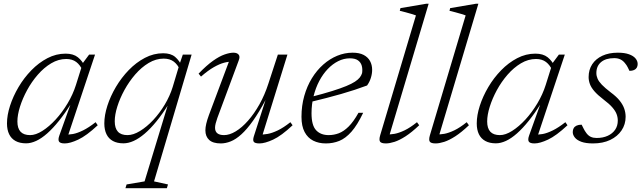

<svg xmlns="http://www.w3.org/2000/svg" viewBox="-20 -740 3362 1004"><path d="M290.5 -32 352 -203.5H355.5Q321 -149 289 -109Q257 -69 227 -42.5Q197 -16 169.2 -3.2Q141.5 9.5 116.5 9.5Q83.5 9.5 61.2 -2.8Q39 -15 27.8 -38.2Q16.5 -61.5 16.5 -94.5Q16.5 -137.5 32.5 -187Q48.5 -236.5 77 -284.8Q105.5 -333 144 -372.5Q182.5 -412 228 -435.8Q273.5 -459.5 323 -459.5Q363.5 -459.5 387.2 -440.5Q411 -421.5 426 -389.5L412 -371Q399.5 -400 378.8 -415.8Q358 -431.5 326.5 -431.5Q285.5 -431.5 247.8 -409Q210 -386.5 177.8 -349.5Q145.5 -312.5 121.8 -268.8Q98 -225 84.5 -182Q71 -139 71 -105Q71 -69 87.5 -51.2Q104 -33.5 137.5 -33.5Q167 -33.5 202 -55.8Q237 -78 271.2 -115.2Q305.5 -152.5 333.5 -199.5Q361.5 -246.5 377 -295.5L413 -410L446 -454.5H477L332 -20L320 -37Q338 -35 361.2 -39.2Q384.5 -43.5 414 -58Q443.5 -72.5 480 -101L491 -85Q432 -30 389.2 -10Q346.5 10 318.5 10Q294.5 10 288.5 0Q282.5 -10 290.5 -32Z M736 208.5 859.5 -197.5H863Q830 -144.5 798.2 -105.5Q766.5 -66.5 736.5 -41Q706.5 -15.5 678.8 -3Q651 9.5 625.5 9.5Q592.5 9.5 570.2 -2.8Q548 -15 536.8 -38.2Q525.5 -61.5 525.5 -94.5Q525.5 -137.5 541.5 -187.2Q557.5 -237 586.2 -285.5Q615 -334 653.5 -373.8Q692 -413.5 737.8 -437.5Q783.5 -461.5 833 -461.5Q873.5 -461.5 896 -442.2Q918.5 -423 933.5 -389.5L922 -373Q909.5 -402 888.8 -417.8Q868 -433.5 836 -433.5Q795.5 -433.5 757.5 -410.8Q719.5 -388 687.2 -350.8Q655 -313.5 631 -269.8Q607 -226 593.5 -183Q580 -140 580 -106Q580 -69.5 596.5 -51.5Q613 -33.5 646.5 -33.5Q677 -33.5 712.2 -55Q747.5 -76.5 781 -112.2Q814.5 -148 841.5 -193Q868.5 -238 883 -285L918.5 -403.5L936 -454.5H982L785.5 208.5L858.5 224.5L852.5 244H636L642 224.5Z M1307.5 -27.5 1370 -221.5H1371Q1335 -153.5 1303 -108.5Q1271 -63.5 1242.2 -37.5Q1213.5 -11.5 1186.8 -0.8Q1160 10 1134.5 10Q1093.5 10 1073.8 -8.2Q1054 -26.5 1054 -58.5Q1054 -73.5 1058.5 -93Q1063 -112.5 1072.5 -138.5L1183 -433.5L1195 -417Q1176.5 -418.5 1152.5 -412.2Q1128.5 -406 1098.5 -389Q1068.5 -372 1031 -339.5L1018.5 -355Q1060 -398 1093.8 -422Q1127.5 -446 1154.5 -455.2Q1181.5 -464.5 1200.5 -464.5Q1219.5 -464.5 1228 -454.2Q1236.5 -444 1228 -423L1116.5 -123Q1111 -107.5 1107.8 -94.8Q1104.5 -82 1104.5 -72Q1104.5 -52.5 1116.5 -43Q1128.5 -33.5 1151.5 -33.5Q1180 -33.5 1212.5 -53Q1245 -72.5 1277 -108.8Q1309 -145 1336.8 -194.5Q1364.5 -244 1383.5 -303L1433 -454.5H1483L1348.5 -21L1339 -37Q1357 -35.5 1380 -39.8Q1403 -44 1432.8 -58.2Q1462.5 -72.5 1498.5 -101L1510 -85Q1451 -29.5 1408 -9.8Q1365 10 1337 10Q1313 10 1307 1.5Q1301 -7 1307.5 -27.5Z M1809.5 -435Q1778 -435 1748.5 -420.2Q1719 -405.5 1693.8 -379Q1668.5 -352.5 1649.5 -316.5Q1630.5 -280.5 1619.8 -237.5Q1609 -194.5 1609 -147.5Q1609 -84.5 1633 -59Q1657 -33.5 1698.5 -33.5Q1726 -33.5 1751.8 -43.2Q1777.5 -53 1803 -78.2Q1828.5 -103.5 1854.5 -150H1879Q1848.5 -86 1817.8 -51.2Q1787 -16.5 1754.2 -3.2Q1721.5 10 1684 10Q1646.5 10 1617.8 -4.5Q1589 -19 1572.8 -49.8Q1556.5 -80.5 1556.5 -129Q1556.5 -187 1571 -238.2Q1585.5 -289.5 1611 -331Q1636.5 -372.5 1670.5 -402.5Q1704.5 -432.5 1743.5 -448.5Q1782.5 -464.5 1823.5 -464.5Q1859 -464.5 1881.5 -452.8Q1904 -441 1915 -420.8Q1926 -400.5 1926 -375Q1926 -354 1919.2 -332.5Q1912.5 -311 1899.5 -293Q1868.5 -281.5 1834.5 -270.2Q1800.5 -259 1763.8 -248.5Q1727 -238 1687.8 -227.8Q1648.5 -217.5 1606.5 -207.5L1608 -233.5Q1672 -250 1716.8 -264Q1761.5 -278 1790.5 -290Q1819.5 -302 1836.2 -313Q1853 -324 1861.5 -335Q1870 -346 1873.5 -358Q1876.5 -379.5 1871.5 -396.8Q1866.5 -414 1851.8 -424.5Q1837 -435 1809.5 -435Z M2155 -659.5Q2146 -663 2131.5 -667.2Q2117 -671.5 2101 -675.8Q2085 -680 2070.5 -683.5L2074 -697.5L2209 -720.5H2221.5L2013 -21.5L2002 -37.5Q2020 -36 2043.2 -40.2Q2066.5 -44.5 2095.8 -58.5Q2125 -72.5 2160.5 -101L2172 -85Q2133 -48 2100.8 -27.2Q2068.5 -6.5 2042.8 1.8Q2017 10 1998 10Q1974 10 1967.5 0.8Q1961 -8.5 1968 -32.5Z M2415 -659.5Q2406 -663 2391.5 -667.2Q2377 -671.5 2361 -675.8Q2345 -680 2330.5 -683.5L2334 -697.5L2469 -720.5H2481.5L2273 -21.5L2262 -37.5Q2280 -36 2303.2 -40.2Q2326.5 -44.5 2355.8 -58.5Q2385 -72.5 2420.5 -101L2432 -85Q2393 -48 2360.8 -27.2Q2328.5 -6.5 2302.8 1.8Q2277 10 2258 10Q2234 10 2227.5 0.8Q2221 -8.5 2228 -32.5Z M2747 -32 2808.5 -203.5H2812Q2777.5 -149 2745.5 -109Q2713.5 -69 2683.5 -42.5Q2653.5 -16 2625.8 -3.2Q2598 9.5 2573 9.5Q2540 9.5 2517.8 -2.8Q2495.5 -15 2484.2 -38.2Q2473 -61.5 2473 -94.5Q2473 -137.5 2489 -187Q2505 -236.5 2533.5 -284.8Q2562 -333 2600.5 -372.5Q2639 -412 2684.5 -435.8Q2730 -459.5 2779.5 -459.5Q2820 -459.5 2843.8 -440.5Q2867.5 -421.5 2882.5 -389.5L2868.5 -371Q2856 -400 2835.2 -415.8Q2814.5 -431.5 2783 -431.5Q2742 -431.5 2704.2 -409Q2666.5 -386.5 2634.2 -349.5Q2602 -312.5 2578.2 -268.8Q2554.5 -225 2541 -182Q2527.5 -139 2527.5 -105Q2527.5 -69 2544 -51.2Q2560.5 -33.5 2594 -33.5Q2623.5 -33.5 2658.5 -55.8Q2693.5 -78 2727.8 -115.2Q2762 -152.5 2790 -199.5Q2818 -246.5 2833.5 -295.5L2869.5 -410L2902.5 -454.5H2933.5L2788.5 -20L2776.5 -37Q2794.5 -35 2817.8 -39.2Q2841 -43.5 2870.5 -58Q2900 -72.5 2936.5 -101L2947.5 -85Q2888.5 -30 2845.8 -10Q2803 10 2775 10Q2751 10 2745 0Q2739 -10 2747 -32Z M3021.5 -88Q3026.5 -78.5 3031.8 -67.5Q3037 -56.5 3047 -43Q3057 -30 3069.8 -24.2Q3082.5 -18.5 3100 -18.5Q3133 -18.5 3158 -30Q3183 -41.5 3196.8 -61.8Q3210.5 -82 3210.5 -109.5Q3210.5 -127 3204.2 -143.5Q3198 -160 3182 -178.5Q3166 -197 3135.5 -220Q3105.5 -243 3088.5 -262.5Q3071.5 -282 3064.8 -300.2Q3058 -318.5 3058 -337Q3058 -375.5 3076.8 -404Q3095.5 -432.5 3129.8 -448.5Q3164 -464.5 3211 -464.5Q3246 -464.5 3269 -456.2Q3292 -448 3303.2 -434.5Q3314.5 -421 3314.5 -405Q3314.5 -394.5 3309.8 -386.2Q3305 -378 3295.5 -373.8Q3286 -369.5 3271.5 -369.5Q3267.5 -377.5 3262.5 -388Q3257.5 -398.5 3247.5 -410.5Q3237.5 -423 3224 -429.5Q3210.5 -436 3192 -436Q3147.5 -436 3123 -415.2Q3098.5 -394.5 3098.5 -358Q3098.5 -343 3104.8 -328.5Q3111 -314 3127.2 -297Q3143.5 -280 3173.5 -257Q3204 -234.5 3220.8 -213.2Q3237.5 -192 3244.5 -171.2Q3251.5 -150.5 3251.5 -129.5Q3251.5 -89.5 3230.2 -58Q3209 -26.5 3170.8 -8.2Q3132.5 10 3081 10Q3043.5 10 3020.2 1.5Q2997 -7 2986 -20.8Q2975 -34.5 2975 -49.5Q2975 -61.5 2980 -70Q2985 -78.5 2995.2 -83.2Q3005.5 -88 3021.5 -88Z"/></svg>

Font: Newsreader Light
Style: Italic
Weight: 300
Italic angle: -17°
Designer: Hugues Gentile
Foundry: Production Type
Version: Version 1.003